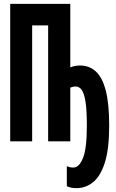

<svg xmlns="http://www.w3.org/2000/svg" viewBox="-20 -734 603 997"><path d="M377 243Q347 243 327 233V129Q334 132 342 134Q350 136 361 136Q391 136 411 86.5Q431 37 431 -81Q431 -162 424 -206Q417 -250 404 -267.5Q391 -285 373 -285Q364 -285 357.5 -283Q351 -281 345 -279V0H230V-602H147V0H33V-714H345V-384Q354 -388 367.5 -391Q381 -394 395 -394Q443 -394 477 -363.5Q511 -333 529 -264.5Q547 -196 547 -82Q547 39 524.5 110Q502 181 463.5 212Q425 243 377 243Z"/></svg>

Font: Noto Sans Mono SemiCondensed
Style: Bold
Weight: 700
Width: 4
Designer: Monotype Design Team
Foundry: Monotype Imaging Inc.
Version: Version 2.014